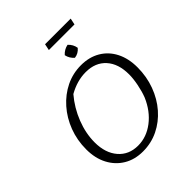

<svg xmlns="http://www.w3.org/2000/svg" viewBox="-247 -1057 1213 1213"><g transform="rotate(-45 359.0 -450.5)"><path d="M322 8Q249 8 194 -25Q139 -58 108 -117Q77 -176 77 -255Q77 -337 104.5 -409.5Q132 -482 181 -537.5Q230 -593 293.5 -624Q357 -655 430 -655Q503 -655 558 -622.5Q613 -590 643 -531Q673 -472 673 -393Q673 -310 646 -237Q619 -164 571 -109Q523 -54 459.5 -23Q396 8 322 8ZM326 -40Q402 -40 467.5 -90Q533 -140 570 -226Q585 -265 594.5 -313Q604 -361 604 -399Q604 -494 555 -548.5Q506 -603 420 -603Q343 -603 267 -560Q210 -493 178 -411Q146 -329 146 -249Q146 -154 195 -97Q244 -40 326 -40ZM354 -866 363 -909H592L583 -866ZM461 -806Q488 -781 493 -747Q470 -719 436 -715Q409 -738 402 -772Q426 -799 461 -806Z"/></g></svg>

Font: Piazzolla SC Light
Style: Italic
Weight: 300
Italic angle: -11.3°
Designer: Juan Pablo del Peral
Foundry: Huerta Tipografica
Version: Version 1.330